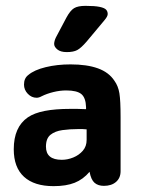

<svg xmlns="http://www.w3.org/2000/svg" viewBox="-20 -625 482 656"><path d="M274 -252Q254 -253 244 -253Q234 -253 229.5 -253Q225 -253 220 -253Q169 -253 133 -246Q97 -239 75 -224Q27 -191 27 -115Q27 -53 62 -21Q97 11 163 11Q206 11 235 -0.5Q264 -12 286 -38Q291 -11 303 -0.5Q315 10 335 10Q361 10 376.5 -3.5Q392 -17 392 -40V-225Q392 -281 388 -306Q384 -331 371 -349Q352 -378 314.5 -391.5Q277 -405 221 -405Q175 -405 136 -395.5Q97 -386 77 -369Q62 -358 62 -336Q62 -318 75 -304.5Q88 -291 105 -291Q113 -291 122 -296Q140 -305 162.5 -310.5Q185 -316 206 -316Q243 -316 258 -303.5Q273 -291 274 -259ZM276 -183V-147Q276 -125 263 -110Q250 -95 230.5 -87Q211 -79 191 -79Q137 -79 137 -124Q137 -152 152.5 -164.5Q168 -177 193.5 -180.5Q219 -184 247 -184Q257 -184 262 -184Q267 -184 276 -183ZM348 -577Q348 -586 342.5 -592Q337 -598 320.5 -601.5Q304 -605 272 -605Q246 -605 233 -597Q220 -589 207 -565L171 -497Q168 -491 166.5 -485Q165 -479 165 -475Q165 -465 176 -456Q187 -447 208 -447Q231 -447 244 -454Q257 -461 276 -483L337 -556Q348 -569 348 -577Z"/></svg>

Font: Beiruti
Style: Bold
Weight: 700
Designer: Arlette Boutros
Foundry: Boutros
Version: Version 1.41